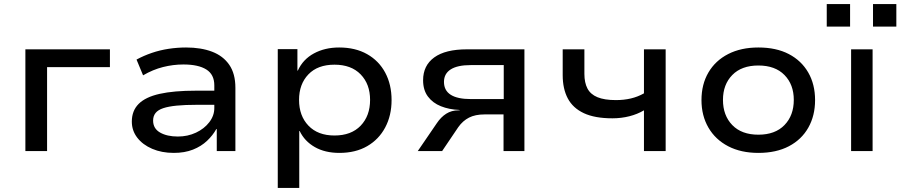

<svg xmlns="http://www.w3.org/2000/svg" viewBox="-20 -738 4399 938"><path d="M104 0V-497H517V-410H210V0Z M829 9Q770 9 723.5 -11Q677 -31 650.5 -65.5Q624 -100 624 -144Q624 -197 657.5 -230.5Q691 -264 760 -279.5Q829 -295 937 -295H1044V-226H943Q884 -226 843.5 -222Q803 -218 777.5 -209.5Q752 -201 740 -186Q728 -171 728 -149Q728 -110 762 -90.5Q796 -71 849 -71Q897 -71 937.5 -90Q978 -109 1002.5 -141Q1027 -173 1027 -210V-321Q1027 -374 988 -398.5Q949 -423 876 -423Q826 -423 776.5 -410.5Q727 -398 679 -370L647 -447Q682 -466 721.5 -479.5Q761 -493 803.5 -499.5Q846 -506 889 -506Q962 -506 1016 -485.5Q1070 -465 1100 -421.5Q1130 -378 1130 -309V0H1039V-107L1037 -108Q1020 -77 991.5 -50Q963 -23 922.5 -7Q882 9 829 9Z M1337 180V-498H1433V-393H1435Q1460 -448 1513.5 -477Q1567 -506 1637 -506Q1716 -506 1773.5 -473.5Q1831 -441 1862 -383Q1893 -325 1893 -249Q1893 -174 1862 -115.5Q1831 -57 1774 -24Q1717 9 1638 9Q1568 9 1518 -19.5Q1468 -48 1444 -98H1442V180ZM1614 -76Q1696 -76 1742 -124Q1788 -172 1788 -250Q1788 -327 1742 -374.5Q1696 -422 1614 -422Q1532 -422 1486.5 -374.5Q1441 -327 1441 -250Q1441 -172 1487 -124Q1533 -76 1614 -76Z M2021 0 2114 -136Q2134 -166 2160 -182.5Q2186 -199 2220 -199H2227L2223 -201Q2174 -203 2134 -219Q2094 -235 2070.5 -266.5Q2047 -298 2047 -346Q2047 -418 2101.5 -457.5Q2156 -497 2261 -497H2542V0H2440V-179H2347Q2302 -179 2271.5 -163.5Q2241 -148 2219 -117L2140 0ZM2280 -254H2441V-420H2280Q2215 -420 2182 -399Q2149 -378 2149 -338Q2149 -296 2182 -275Q2215 -254 2280 -254Z M3126 0V-199Q3094 -180 3054.5 -170Q3015 -160 2972 -160Q2886 -160 2832.5 -185Q2779 -210 2754 -257Q2729 -304 2729 -371V-497H2835V-377Q2835 -334 2850 -305.5Q2865 -277 2899 -263Q2933 -249 2989 -249Q3028 -249 3062 -257Q3096 -265 3126 -282V-497H3232V0Z M3685 9Q3600 9 3537.5 -23.5Q3475 -56 3441 -114.5Q3407 -173 3407 -249Q3407 -326 3441 -384Q3475 -442 3537.5 -474Q3600 -506 3685 -506Q3772 -506 3833.5 -474Q3895 -442 3928.5 -384Q3962 -326 3962 -249Q3962 -173 3929 -114.5Q3896 -56 3834 -23.5Q3772 9 3685 9ZM3685 -80Q3767 -80 3812.5 -127Q3858 -174 3858 -250Q3858 -325 3812.5 -371.5Q3767 -418 3685 -418Q3603 -418 3557.5 -371.5Q3512 -325 3512 -250Q3512 -174 3557.5 -127Q3603 -80 3685 -80Z M4138 0V-497H4243V0ZM4245 -608V-718H4359V-608ZM4019 -608V-718H4133V-608Z"/></svg>

Font: Nunito Sans 7pt SemiExpanded Medium
Style: Regular
Weight: 500
Width: 6
Designer: Vernon Adams
Foundry: Vernon Adams
Version: Version 3.101;gftools[0.9.27]